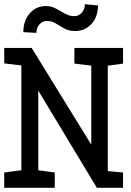

<svg xmlns="http://www.w3.org/2000/svg" viewBox="-21 -889 621 909"><path d="M442.9 -863.3Q442.9 -809.1 412.1 -775.6Q381.3 -742.2 335.4 -742.2Q314.9 -742.2 299.8 -747.1Q284.7 -752 260.5 -767.6Q236.3 -783.2 225.6 -786.4Q214.8 -789.6 200.7 -789.6Q180.2 -789.6 165.8 -773.7Q151.4 -757.8 151.4 -733.4L89.4 -736.8Q89.4 -790.5 119.6 -825.4Q149.9 -860.4 196.3 -860.4Q213.9 -860.4 227.8 -855.5Q241.7 -850.6 265.9 -836.2Q290 -821.8 302.7 -817.1Q315.4 -812.5 331.1 -812.5Q352.5 -812.5 366.7 -829.6Q380.9 -846.7 380.9 -869.1ZM411.1 -204.1V-578.1L331.1 -587.9V-662.1H561.5V-587.9L489.3 -578.1V-79.1L561.5 -72.3V0H437.5L160.2 -460V-83L238.3 -72.3V0H-1V-72.3L80.1 -83V-579.1L-1 -588.9V-662.1H128.9Z"/></svg>

Font: Hopone
Style: Regular
Weight: 400
Foundry: SIL International (SIL)
Version: Version 1.00 September 3, 2015, initial release